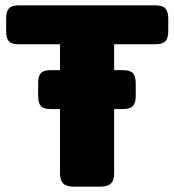

<svg xmlns="http://www.w3.org/2000/svg" viewBox="-20 -700 654 720"><path d="M611 -630V-583Q611 -557 600.5 -545.5Q590 -534 562 -534H408V-437H440Q468 -437 478.5 -425.5Q489 -414 489 -387V-341Q489 -314 478.5 -302.5Q468 -291 440 -291H408V-50Q408 -24 396 -12Q384 0 355 0H258Q229 0 217 -12Q205 -24 205 -50V-291H171Q143 -291 133 -302.5Q123 -314 123 -341V-387Q123 -414 133 -425.5Q143 -437 171 -437H205V-534H51Q23 -534 13 -545.5Q3 -557 3 -583V-630Q3 -656 13 -668Q23 -680 51 -680H562Q590 -680 600.5 -668Q611 -656 611 -630Z"/></svg>

Font: Mitr SemiBold
Style: Regular
Weight: 600
Designer: Thanarat Vachiruckul
Foundry: Cadson Demak
Version: Version 1.002